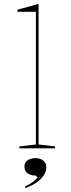

<svg xmlns="http://www.w3.org/2000/svg" viewBox="-20 -765 364 990"><path d="M179 -20 264 -10V0H80V-10L165 -20V-704H70V-715L179 -745ZM112 205 108 196Q122 190 134.5 183Q147 176 157.5 167Q168 158 174 149L164 140H160Q144 140 131.5 134Q119 128 112.5 118Q106 108 106 94Q106 80 114 70Q122 60 135.5 55Q149 50 163 50Q178 50 190.5 55.5Q203 61 211 71.5Q219 82 219 96Q219 113 211.5 128.5Q204 144 190 158Q176 172 156.5 183.5Q137 195 112 205Z"/></svg>

Font: Kalnia SemiExpanded Thin
Style: Regular
Weight: 250
Width: 6
Designer: Frida Medrano
Foundry: Frida Medrano
Version: Version 1.105